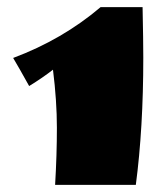

<svg xmlns="http://www.w3.org/2000/svg" viewBox="-20 -520 472 540"><path d="M383 -358Q383 -159 362 0H135Q140 -85 140 -160.5Q140 -236 129 -324Q101 -302 62 -278Q32 -332 17 -357Q156 -409 263 -500H381Q383 -406 383 -358Z"/></svg>

Font: Ruslan Display
Style: Regular
Weight: 400
Designer: Denis Masharov, Vladimir Rabdu
Foundry: Denis Masharov, Vladimir Rabdu
Version: Version 1.000; ttfautohint (v1.4.1)